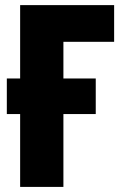

<svg xmlns="http://www.w3.org/2000/svg" viewBox="-20 -734 481 754"><path d="M428.2 -713.9V-569.8H229V-425.8H356V-286.1H229V0H59.1V-286.1H6.8V-425.8H59.1V-713.9Z"/></svg>

Font: Open Sans Condensed ExtraBold
Style: Regular
Weight: 800
Width: 3
Designer: Monotype Design Team
Foundry: Monotype Imaging Inc.
Version: Version 3.000; ttfautohint (v1.8.4)